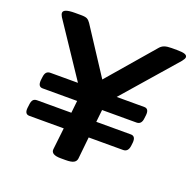

<svg xmlns="http://www.w3.org/2000/svg" viewBox="-125 -827 956 955"><g transform="rotate(20 353.5 -350.0)"><path d="M75 -143Q49 -143 53 -178L55 -194Q57 -213 64 -221Q71 -229 85 -229H266L273 -294H90Q65 -294 68 -329L70 -345Q72 -364 79.5 -372Q87 -380 101 -380H246L59 -660Q52 -672 52 -680Q52 -702 112 -702H145Q169 -702 178.5 -696.5Q188 -691 196 -679L354 -437L563 -680Q573 -692 587 -697Q601 -702 625 -702H653Q682 -702 694.5 -697.5Q707 -693 707 -683Q707 -675 695 -660L451 -380H597Q623 -380 619 -344L617 -328Q614 -294 587 -294H405L398 -229H581Q607 -229 604 -194L602 -177Q598 -143 571 -143H389L377 -27Q375 -12 362 -5Q349 2 320 2H294Q241 2 244 -28L257 -143Z"/></g></svg>

Font: Asap Expanded Expanded SemiBold
Style: Italic
Weight: 600
Width: 7
Italic angle: -6°
Designer: Pablo Cosgaya
Foundry: Omnibus-Type
Version: Version 3.001; ttfautohint (v1.8.4.7-5d5b)